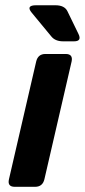

<svg xmlns="http://www.w3.org/2000/svg" viewBox="-20 -721 327 741"><path d="M102.5 -671.9Q78.6 -700.7 119.6 -700.7H193.8Q229 -700.7 240.2 -677.7L282.7 -590.3Q296.9 -561.5 265.6 -561.5H223.6Q193.8 -561.5 178.7 -579.6ZM37.1 0Q7.8 0 14.6 -29.3L119.6 -483.4Q126.5 -512.7 155.3 -512.7H233.4Q262.7 -512.7 256.3 -483.4L151.4 -29.3Q144.5 0 115.2 0Z"/></svg>

Font: Istok
Style: Bold Italic
Weight: 700
Italic angle: -13°
Designer: Andrey V. Panov
Foundry: Andrey V. Panov
Version: Version 1.0.3